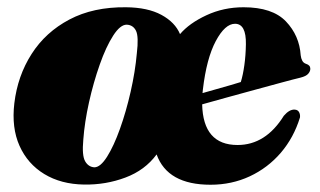

<svg xmlns="http://www.w3.org/2000/svg" viewBox="-20 -497 882 529"><path d="M327 -477Q387 -476.5 424.8 -456Q462.5 -435.5 476 -403Q501.5 -433 548.8 -455Q596 -477 651 -477Q730.5 -477 767.8 -438Q805 -399 808.5 -344.5Q809.5 -336 812.8 -329.8Q816 -323.5 823.5 -321Q835 -317.5 835 -307.5Q835 -300.5 829.2 -293.8Q823.5 -287 807.5 -283Q788.5 -278.5 755.5 -269.5Q722.5 -260.5 683 -249.8Q643.5 -239 605.2 -228.5Q567 -218 537 -209.5Q539.5 -97.5 634.5 -97.5Q712 -97.5 762 -178Q777.5 -196 792 -195Q800.5 -194.5 804 -188Q807.5 -181.5 806.5 -173.5Q789.5 -118 753.8 -76.2Q718 -34.5 668.2 -11.2Q618.5 12 560 12Q441.5 12 411.5 -71.5Q379.5 -28 325.5 -7.8Q271.5 12.5 211.5 11.5Q148 10.5 102 -17.5Q56 -45.5 33.8 -95.2Q11.5 -145 19.5 -212.5Q28.5 -288 67 -348.2Q105.5 -408.5 171.2 -443.2Q237 -478 327 -477ZM539 -250.5Q538.5 -245.5 538 -240.5Q560 -247 587.2 -254.5Q614.5 -262 643.5 -271Q649.5 -290.5 653.2 -317.2Q657 -344 657.5 -375Q658.5 -431.5 627.5 -431.5Q600 -431.5 574.5 -383.8Q549 -336 539 -250.5ZM240 -36Q256.5 -36 275 -65.2Q293.5 -94.5 310.5 -142Q327.5 -189.5 340 -244.5Q352.5 -299.5 357 -350Q362.5 -396 354.8 -412Q347 -428 329.5 -429Q311.5 -429.5 291.8 -398.8Q272 -368 254.8 -319Q237.5 -270 225.2 -215Q213 -160 209.5 -112Q205.5 -68.5 214.5 -52.8Q223.5 -37 240 -36Z"/></svg>

Font: Fraunces 72pt S000 Black
Style: Italic
Weight: 900
Italic angle: -16°
Version: Version 1.000; ttfautohint (v1.8.3)